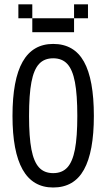

<svg xmlns="http://www.w3.org/2000/svg" viewBox="-20 -832 478 862"><path d="M218.8 9.8Q127 9.8 81.5 -70.8Q36.1 -151.4 36.1 -311.5Q36.1 -474.6 81.5 -554.7Q127 -634.8 218.8 -634.8Q312.5 -634.8 356.9 -555.2Q401.4 -475.6 401.4 -311.5Q401.4 -150.4 356.9 -70.3Q312.5 9.8 218.8 9.8ZM218.8 -54.7Q258.8 -54.7 282.2 -80.1Q305.7 -105.5 316.4 -161.1Q327.1 -216.8 327.1 -311.5Q327.1 -407.2 316.4 -463.4Q305.7 -519.5 282.2 -544.9Q258.8 -570.3 218.8 -570.3Q178.7 -570.3 155.3 -544.9Q131.8 -519.5 121.1 -463.4Q110.4 -407.2 110.4 -311.5Q110.4 -216.8 121.1 -161.1Q131.8 -105.5 155.3 -80.1Q178.7 -54.7 218.8 -54.7ZM187.5 -750V-687.5H125V-750ZM250 -750V-687.5H187.5V-750ZM312.5 -750V-687.5H250V-750ZM375 -812.5V-750H312.5V-812.5ZM125 -812.5V-750H62.5V-812.5Z"/></svg>

Font: Sudo Variable
Style: Regular
Weight: 400
Monospace: yes
Designer: Jens Kutilek
Foundry: Jens Kutilek
Version: Version 0.040